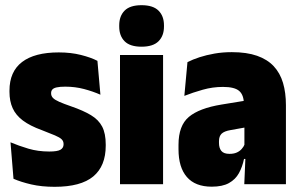

<svg xmlns="http://www.w3.org/2000/svg" viewBox="-20 -710 1157 740"><path d="M190.5 10Q140.5 10 100.5 0.8Q60.5 -8.5 32 -21L20.5 -161.5Q52.5 -148 89.5 -137Q126.5 -126 170 -126Q201.5 -126 213.2 -133Q225 -140 225 -153.5V-155Q225 -166 217.5 -173.2Q210 -180.5 191.8 -188.2Q173.5 -196 141 -208.5Q95.5 -225 68.2 -245.5Q41 -266 28.8 -293Q16.5 -320 16.5 -356V-360.5Q16.5 -434 65 -471Q113.5 -508 206.5 -508Q253.5 -508 292 -498.2Q330.5 -488.5 355.5 -475.5L367 -345Q339 -357.5 304.2 -366.8Q269.5 -376 231.5 -376Q210.5 -376 198.5 -373.2Q186.5 -370.5 181.8 -365Q177 -359.5 177 -351.5V-350Q177 -340 184.2 -332.5Q191.5 -325 208.5 -317.5Q225.5 -310 254.5 -300Q301 -284 330.5 -266.2Q360 -248.5 373.8 -222Q387.5 -195.5 387.5 -153V-148.5Q387.5 -70 339.5 -30Q291.5 10 190.5 10Z M442.5 0V-498H608.5V0ZM525.5 -530Q481 -530 460.2 -551Q439.5 -572 439.5 -607.5V-612.5Q439.5 -648 460.2 -669Q481 -690 525.5 -690Q570 -690 591 -669Q612 -648 612 -612.5V-607.5Q612 -572 591 -551Q570 -530 525.5 -530Z M921.5 0 926.5 -117 922 -119V-293.5L920 -308.5Q920 -343.5 902.2 -359.2Q884.5 -375 839.5 -375Q799.5 -375 761.5 -364.2Q723.5 -353.5 690.5 -340.5L702.5 -470.5Q723 -481 749.2 -489.5Q775.5 -498 806.8 -503.5Q838 -509 873.5 -509Q931 -509 970.8 -495Q1010.5 -481 1035 -454.8Q1059.5 -428.5 1070.8 -390.5Q1082 -352.5 1082 -304.5V0ZM796 9.5Q732.5 9.5 700.2 -27.8Q668 -65 668 -134.5V-152Q668 -226 708 -259.5Q748 -293 833.5 -307L934.5 -323.5L948.5 -223L868 -208.5Q844.5 -204.5 834.2 -194.8Q824 -185 824 -166V-159Q824 -139.5 833.2 -128.2Q842.5 -117 864.5 -117Q881 -117 892.2 -122Q903.5 -127 911.2 -135.5Q919 -144 923 -154L944 -97.5H920.5Q914 -66.5 900.8 -42.5Q887.5 -18.5 862.5 -4.5Q837.5 9.5 796 9.5Z"/></svg>

Font: Anek Odia SemiCondensed ExtraBold
Style: Regular
Weight: 800
Width: 4
Designer: Yesha Goshar & Mahesh Sahu (Odia), Yesha Goshar (Latin)
Foundry: Ek Type
Version: Version 1.003